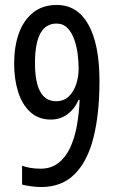

<svg xmlns="http://www.w3.org/2000/svg" viewBox="-20 -744 469 774"><path d="M381 -417Q381 -284 356.5 -188Q332 -92 280 -41Q228 10 146 10Q128 10 105.5 7Q83 4 69 0V-76Q101 -64 144 -64Q186 -64 215.5 -87Q245 -110 263 -149Q281 -188 290 -238Q299 -288 301 -342H297Q281 -305 252 -283.5Q223 -262 185 -262Q135 -262 102 -292.5Q69 -323 53 -374Q37 -425 37 -488Q37 -555 55.5 -608Q74 -661 112.5 -692.5Q151 -724 209 -724Q292 -724 336.5 -644.5Q381 -565 381 -417ZM208 -649Q121 -649 121 -490Q121 -336 206 -336Q237 -336 257 -355Q277 -374 287 -404Q297 -434 297 -467Q297 -492 293.5 -523Q290 -554 280 -583Q270 -612 252.5 -630.5Q235 -649 208 -649Z"/></svg>

Font: Noto Sans Thai ExtCond
Style: Regular
Weight: 400
Width: 2
Designer: Monotype Design Team
Foundry: Monotype Imaging Inc.
Version: Version 2.002; ttfautohint (v1.8.4.7-5d5b)